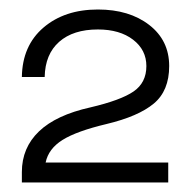

<svg xmlns="http://www.w3.org/2000/svg" viewBox="-20 -734 402 404"><path d="M186 -714Q252 -714 294 -681.5Q336 -649 336 -595Q336 -543 303.5 -516Q271 -489 204 -473Q141 -458 111.5 -439.5Q82 -421 76 -392H334V-350H26V-372Q26 -423 62 -457.5Q98 -492 170 -508Q234 -523 261 -541.5Q288 -560 288 -595Q288 -629 260 -650.5Q232 -672 186 -672Q134 -672 104.5 -646Q75 -620 74 -572H26Q27 -638 71.5 -676Q116 -714 186 -714Z"/></svg>

Font: Space Grotesk Variable
Style: Regular
Weight: 400
Designer: Florian Karsten (Space Grotesk), Colophon Foundry (Space Mono)
Foundry: Florian Karsten
Version: Version 1.106